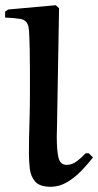

<svg xmlns="http://www.w3.org/2000/svg" viewBox="-34 -717 380 744"><path d="M194.8 -685.1 187 -231Q187 -221.2 186.5 -210.2Q186 -199.2 186 -188Q186 -134.8 192.6 -106.4Q199.2 -78.1 224.1 -78.1Q245.1 -78.1 264.2 -92.5Q283.2 -106.9 297.9 -123H310.1L326.2 -106.9Q307.1 -82 281.5 -55.4Q255.9 -28.8 225.8 -11Q195.8 6.8 163.1 6.8Q120.1 6.8 102.5 -13.2Q85 -33.2 81.5 -63Q78.1 -92.8 78.1 -124Q78.1 -181.2 80.1 -239Q82 -296.9 82 -357.9Q82 -399.9 82 -442.9Q82 -485.8 81.1 -526.9Q80.1 -548.8 79.6 -575Q79.1 -601.1 76.2 -613.8Q70.3 -639.6 44.2 -643.8Q18.1 -647.9 -14.2 -648.9V-671.9L-2 -680.2L182.1 -696.8Z"/></svg>

Font: Aref Ruqaa
Style: Bold
Weight: 700
Designer: Abdullah Aref
Version: Version 1.002